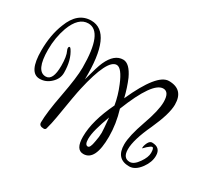

<svg xmlns="http://www.w3.org/2000/svg" viewBox="-118 -664 939 883"><g transform="rotate(30 352.0 -223.0)"><path d="M410 52Q369 52 369 -17Q369 -101 423 -213Q419 -237 412 -261Q405 -285 395 -309Q366 -380 339 -380Q290 -380 250 -202Q242 -168 220 -33Q214 3 205 35Q202 42 194 42Q169 42 169 23Q169 -3 174 -42Q179 -81 189 -133Q199 -186 204 -225Q209 -264 209 -290Q209 -480 131 -480Q79 -480 50 -403Q40 -375 35 -345Q30 -315 30 -283Q30 -170 82 -170Q120 -170 120 -249Q120 -299 108 -323Q105 -329 105 -334Q105 -343 110 -343Q114 -343 118 -337Q147 -294 147 -227Q147 -195 121 -171Q96 -147 63 -147Q5 -147 5 -264Q5 -347 31 -411Q64 -498 136 -498Q250 -498 245 -249Q255 -287 263 -313Q271 -339 277 -352Q306 -416 353 -416Q387 -416 415 -356Q433 -314 445 -264Q522 -436 584 -436Q662 -436 662 -355Q662 -306 620 -213Q577 -121 577 -70Q577 -23 613 -23Q635 -23 657 -55Q678 -85 678 -108Q678 -135 669 -135Q663 -135 647 -121Q640 -114 636 -110Q632 -106 632 -106Q631 -106 631 -109Q631 -121 639 -137Q647 -152 658 -152Q704 -152 704 -108Q704 -74 680 -41Q653 -4 621 -4Q551 -4 551 -81Q551 -126 581 -211Q611 -295 611 -339Q611 -393 579 -393Q523 -393 452 -213Q473 -144 473 -76Q473 52 410 52ZM411 12Q423 12 429 -25Q435 -54 435 -75Q435 -89 429 -153Q413 -110 404 -76.5Q395 -43 395 -20Q395 12 411 12Z"/></g></svg>

Font: Ole
Style: Regular
Weight: 400
Designer: Robert E. Leuschke
Foundry: Robert E. Leuschke
Version: Version 1.010; ttfautohint (v1.8.3)